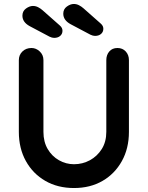

<svg xmlns="http://www.w3.org/2000/svg" viewBox="-20 -943 745 968"><path d="M572 -701Q598 -701 614 -683.5Q630 -666 630 -640V-278Q630 -195 594.5 -131Q559 -67 497 -31Q435 5 353 5Q271 5 208.5 -31Q146 -67 110.5 -131Q75 -195 75 -278V-640Q75 -666 93 -683.5Q111 -701 139 -701Q162 -701 180.5 -683.5Q199 -666 199 -640V-278Q199 -228 220.5 -191.5Q242 -155 277.5 -135Q313 -115 353 -115Q396 -115 433 -135Q470 -155 493 -191.5Q516 -228 516 -278V-640Q516 -666 531 -683.5Q546 -701 572 -701ZM253 -752Q248 -752 242 -753.5Q236 -755 230 -758L130 -811Q93 -831 93 -864Q93 -887 111 -900Q129 -913 146 -913Q160 -913 172.5 -906.5Q185 -900 195 -891L281 -815Q289 -808 292 -801.5Q295 -795 295 -788Q295 -772 283.5 -762Q272 -752 253 -752ZM459 -762Q454 -762 448 -763.5Q442 -765 436 -768L336 -821Q299 -841 299 -874Q299 -897 317 -910Q335 -923 352 -923Q366 -923 378.5 -916.5Q391 -910 401 -901L487 -825Q495 -818 498 -811.5Q501 -805 501 -798Q501 -782 489.5 -772Q478 -762 459 -762Z"/></svg>

Font: Quicksand Variable Light
Style: Regular
Weight: 300
Designer: Andrew Paglinawan
Foundry: Andrew Paglinawan
Version: Version 3.004